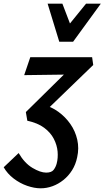

<svg xmlns="http://www.w3.org/2000/svg" viewBox="-88 -731 566 1040"><path d="M132 289Q98 289 59 275.5Q20 262 -14 236Q-48 210 -68 175L13 98Q45 153 88 178.5Q131 204 162 204Q191 204 202.5 189Q214 174 219 155Q227 125 224 90Q221 55 203.5 21Q186 -13 151 -39Q116 -65 60 -77L52 -124L318 -386L345 -328L43 -324L76 -421H411L417 -379L150 -121L145 -164Q190 -153 228 -125.5Q266 -98 293 -59.5Q320 -21 330.5 25.5Q341 72 330 121Q322 160 302.5 191Q283 222 255.5 244Q228 266 196.5 277.5Q165 289 132 289ZM233 -505 266 -573 378 -711H458L308 -505ZM233 -505 170 -711H250L302 -575L308 -505Z"/></svg>

Font: Ysabeau
Style: Bold Italic
Weight: 700
Italic angle: -12°
Designer: Christian Thalmann (Catharsis Fonts)
Version: Version 2.002